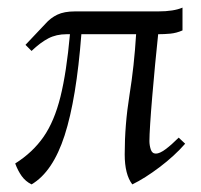

<svg xmlns="http://www.w3.org/2000/svg" viewBox="-20 -470 529 505"><path d="M63 15Q47 7 37 -7Q27 -21 20 -40Q66 -69 94.5 -110Q123 -151 139 -215.5Q155 -280 164 -380H155Q128 -380 107 -369Q86 -358 63 -336L47 -352L99 -407Q113 -423 131 -431.5Q149 -440 177 -440H396Q437 -440 460 -450V-390Q444 -383 428 -381.5Q412 -380 396 -380Q392 -343 388 -300.5Q384 -258 380.5 -217Q377 -176 375 -144.5Q373 -113 373 -99Q373 -88 376.5 -77Q380 -66 390 -66Q400 -66 415.5 -77.5Q431 -89 450 -108L467 -92Q439 -60 400 -30.5Q361 -1 328 15Q308 -11 308 -64Q308 -142 320.5 -219.5Q333 -297 338 -380H194Q181 -210 150 -114Q119 -18 63 15Z"/></svg>

Font: Bona Nova
Style: Italic
Weight: 400
Italic angle: -4°
Designer: Mateusz Machalski
Foundry: Capitalics
Version: Version 4.001; ttfautohint (v1.8.3)